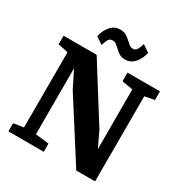

<svg xmlns="http://www.w3.org/2000/svg" viewBox="-217 -1131 1228 1292"><g transform="rotate(30 397.5 -485.0)"><path d="M33 0V-63.5L111 -75L111.5 -659Q99 -662.5 85.8 -665.5Q72.5 -668.5 59.2 -671.2Q46 -674 33 -676V-743H290L558 -316L614.5 -197L614 -661.5L529.5 -676V-743H782V-676L707 -661.5L706.5 0H560.5L268 -459L203.5 -589V-75.5L308 -63.5V0ZM470.5 -810.5Q444 -810.5 426 -821.2Q408 -832 394.2 -845.8Q380.5 -859.5 367 -870.2Q353.5 -881 336 -881Q313.5 -881 303.2 -862Q293 -843 285.5 -816.5L230.5 -853.5Q244 -908.5 273.2 -939.2Q302.5 -970 344 -970Q371 -970 389.2 -959.5Q407.5 -949 421.8 -935.5Q436 -922 449.5 -911.2Q463 -900.5 479.5 -900Q500.5 -899.5 511 -918.8Q521.5 -938 529 -964.5L584 -927.5Q570.5 -873 541.2 -841.8Q512 -810.5 470.5 -810.5Z"/></g></svg>

Font: Merriweather 24pt Black
Style: Regular
Weight: 900
Designer: Eben Sorkin
Foundry: Eben Sorkin
Version: Version 2.100